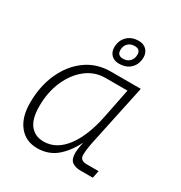

<svg xmlns="http://www.w3.org/2000/svg" viewBox="-176 -870 952 1008"><g transform="rotate(30 300.0 -365.5)"><path d="M193 12Q123 12 82.5 -38.5Q42 -89 42 -176Q42 -278 78.5 -358Q115 -438 179 -484Q243 -530 328 -530H509L431 -163Q426 -140 423 -117Q420 -94 420 -79Q420 -45 461 -45H533L524 0H449Q418 0 398.5 -14Q379 -28 379 -67Q379 -79 381.5 -96.5Q384 -114 389 -135Q352 -63 305 -25.5Q258 12 193 12ZM204 -35Q281 -35 336.5 -108Q392 -181 418 -312L453 -487H320Q255 -487 204 -447Q153 -407 123 -338.5Q93 -270 93 -185Q93 -108 123 -71.5Q153 -35 204 -35ZM343 -587Q313 -587 296 -604.5Q279 -622 279 -649Q279 -690 305 -716.5Q331 -743 375 -743Q405 -743 422 -725Q439 -707 439 -681Q439 -639 413 -613Q387 -587 343 -587ZM349 -620Q373 -620 388.5 -635.5Q404 -651 404 -677Q404 -709 369 -709Q345 -709 329.5 -694Q314 -679 314 -653Q314 -620 349 -620Z"/></g></svg>

Font: Geist Mono ExtraLight
Style: Italic
Weight: 200
Italic angle: -12°
Monospace: yes
Designer: Basement.studio, Andrés Briganti, Mateo Zaragoza
Foundry: Basement.studio, Vercel, Andrés Briganti, Guido Ferreyra, Mateo Zaragoza
Version: Version 1.500; ttfautohint (v1.8.4.7-5d5b)